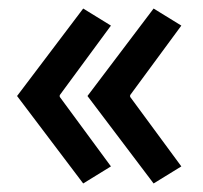

<svg xmlns="http://www.w3.org/2000/svg" viewBox="-20 -475 475 450"><path d="M340 -45 185 -250 340 -455 405 -415 285 -252V-248L405 -85ZM175 -45 20 -250 175 -455 240 -415 120 -252V-248L240 -85Z"/></svg>

Font: Cuprum
Style: Regular
Weight: 400
Designer: Jovanny Lemonad
Foundry: Jovanny Lemonad
Version: Version 3.000